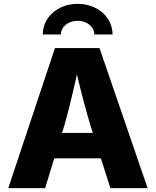

<svg xmlns="http://www.w3.org/2000/svg" viewBox="-20 -977 810 997"><path d="M22.9 0H214.4L261.7 -154.8H503.9L553.2 0H746.6L496.6 -727.5H265.6ZM383.3 -957C279.8 -957 202.1 -887.2 202.1 -797.9H296.4C296.4 -838.4 335 -869.1 383.3 -869.1C431.2 -869.1 469.7 -838.4 469.7 -797.9H564.5C564.5 -887.2 486.8 -957 383.3 -957ZM302.2 -286.6 312 -317.9C335.9 -400.4 357.4 -492.2 379.4 -590.3C402.8 -492.7 426.8 -400.9 452.1 -317.9L461.9 -286.6Z"/></svg>

Font: Inter ExtraBold
Style: Regular
Weight: 800
Designer: Rasmus Andersson
Foundry: rsms
Version: Version 4.001;git-9221beed3